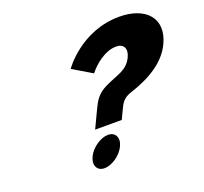

<svg xmlns="http://www.w3.org/2000/svg" viewBox="-135 -959 1189 1118"><g transform="rotate(-20 460.0 -400.0)"><path d="M286.9 -88C264.1 -40 284.1 0 330.1 0C376.1 0 434.1 -40 456.9 -88C479.8 -136 459.8 -176 413.8 -176C367.8 -176 309.8 -136 286.9 -88ZM460.7 -540C494.5 -583 562.8 -643 634.8 -643C679.8 -643 699.7 -609 676.8 -561C643.1 -490 584.6 -487 505.1 -448C446.3 -419 427.2 -383 406.3 -339L354.5 -230H519.5L546.1 -286C561.8 -319 576.1 -347 623.5 -362C749.3 -403 850.8 -463 897.4 -561C964.5 -702 874.1 -800 710.5 -800C474.7 -800 344.2 -616 341.8 -611Z"/></g></svg>

Font: Hussar
Style: BdSuprExtOblFive
Weight: 700
Foundry: Cannot Into Space Fonts
Version: Version 2.00